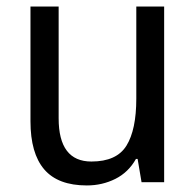

<svg xmlns="http://www.w3.org/2000/svg" viewBox="-20 -556 599 586"><path d="M481 -536V0H412L400 -71H395Q372 -30 332 -10Q292 10 245 10Q157 10 115 -39Q73 -88 73 -186V-536H159V-195Q159 -63 259 -63Q336 -63 366 -111.5Q396 -160 396 -255V-536Z"/></svg>

Font: Noto Sans Sinhala SemiCondensed
Style: Regular
Weight: 400
Width: 4
Designer: Jelle Bosma - Monotype Design Team
Foundry: Monotype Imaging Inc.
Version: Version 2.006; ttfautohint (v1.8.4.7-5d5b)